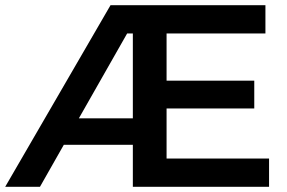

<svg xmlns="http://www.w3.org/2000/svg" viewBox="-25 -720 1108 740"><path d="M-5 0 401 -700H998V-591H617V-409H955V-302H617V-109H1012V0H487V-162H221L129 0ZM279 -264H487V-591H465Z"/></svg>

Font: Montserrat SemiBold
Style: Regular
Weight: 600
Designer: Julieta Ulanovsky
Foundry: Julieta Ulanovsky
Version: Version 9.000; ttfautohint (v1.8.4.7-5d5b)